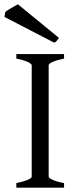

<svg xmlns="http://www.w3.org/2000/svg" viewBox="-41 -864 358 884"><path d="M34.2 0V-21Q67.4 -27.8 86.2 -35.9Q105 -43.9 105 -50.8V-564Q105 -569.8 87.2 -578.6Q69.3 -587.4 34.2 -594.2V-615.2H253.9V-594.2Q220.7 -587.4 201.9 -579.1Q183.1 -570.8 183.1 -564V-50.8Q183.1 -44.9 200.9 -36.4Q218.8 -27.8 253.9 -21V0ZM230.5 -689.5Q223.6 -680.2 220 -675.5Q216.3 -670.9 208.5 -667.5L-20.5 -786.1L-16.6 -808.1Q-13.2 -812 -5.6 -816.9Q2 -821.8 10.7 -826.9Q19.5 -832 27.8 -836.7Q36.1 -841.3 41.5 -844.2Z"/></svg>

Font: Gentium Plus Viet
Style: Regular
Weight: 400
Designer: J. Victor Gaultney, Annie Olsen, Iska Routamaa, Becca Hirsbrunner
Foundry: SIL International
Version: Version 5.000